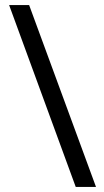

<svg xmlns="http://www.w3.org/2000/svg" viewBox="-20 -736 411 758"><path d="M95 -716H16L279 2H359Z"/></svg>

Font: Noto Sans Gujarati Condensed
Style: Regular
Weight: 400
Width: 3
Designer: Jelle Bosma - Monotype Design Team, Universal Thirst
Foundry: Monotype Imaging Inc.
Version: Version 2.106